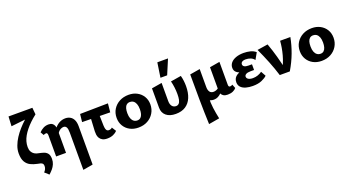

<svg xmlns="http://www.w3.org/2000/svg" viewBox="-61 -1478 4632 2534"><g transform="rotate(-20 2255.5 -211.0)"><path d="M338 195 281 144Q298 127 307 107.5Q316 88 316 66Q316 43 306 32Q296 21 278 16Q260 11 236 7Q186 -3 144 -23.5Q102 -44 76.5 -87Q51 -130 51 -206Q51 -259 70.5 -311.5Q90 -364 122 -413.5Q154 -463 194 -508Q234 -553 276 -591.5Q318 -630 356 -659L435 -615Q389 -579 351.5 -543Q314 -507 284 -470Q254 -433 233 -396Q212 -359 201.5 -321.5Q191 -284 191 -245Q191 -207 204.5 -181Q218 -155 242.5 -139.5Q267 -124 300 -119Q336 -112 368 -101.5Q400 -91 420 -65.5Q440 -40 440 11Q440 50 426 83Q412 116 389 143Q366 170 338 195ZM85 -576 92 -711H427L436 -615Z M779 289V-233Q779 -288 765.5 -310.5Q752 -333 726 -333Q707 -333 686.5 -323Q666 -313 650 -293Q634 -273 624 -244L581 -269Q609 -327 641.5 -362.5Q674 -398 710.5 -415Q747 -432 787 -432Q824 -432 854 -415Q884 -398 901 -363Q918 -328 918 -273V265ZM502 0V-302Q502 -311 499.5 -318Q497 -325 492.5 -329Q488 -333 481 -333Q471 -333 462 -330Q453 -327 445 -322L418 -369Q442 -396 476 -414Q510 -432 550 -432Q582 -432 602 -418.5Q622 -405 631.5 -380Q641 -355 641 -318V0Z M979 -309 991 -419 1384 -425 1372 -303ZM1095 -137 1110 -412H1223L1229 -167Q1230 -157 1232 -138Q1234 -119 1244 -103.5Q1254 -88 1276 -88Q1288 -88 1301.5 -92.5Q1315 -97 1323 -107L1361 -47Q1341 -24 1304.5 -7.5Q1268 9 1219 9Q1177 9 1151.5 -5.5Q1126 -20 1113 -42.5Q1100 -65 1097 -90Q1094 -115 1095 -137Z M1656 14Q1589 14 1537 -14Q1485 -42 1455.5 -91.5Q1426 -141 1426 -204Q1426 -273 1459 -325.5Q1492 -378 1548.5 -408Q1605 -438 1677 -438Q1743 -438 1794.5 -410.5Q1846 -383 1876 -334Q1906 -285 1906 -221Q1906 -154 1873.5 -100.5Q1841 -47 1785 -16.5Q1729 14 1656 14ZM1673 -80Q1702 -80 1720 -97Q1738 -114 1746 -143Q1754 -172 1754 -208Q1754 -254 1742 -284Q1730 -314 1709.5 -328.5Q1689 -343 1662 -343Q1633 -343 1614.5 -327Q1596 -311 1588 -283Q1580 -255 1580 -216Q1580 -170 1592 -140Q1604 -110 1625 -95Q1646 -80 1673 -80Z M2180 13Q2095 13 2046.5 -28Q1998 -69 1998 -140V-412L2142 -436V-182Q2142 -135 2162.5 -109Q2183 -83 2218 -83Q2242 -83 2258 -99Q2274 -115 2281 -147Q2288 -179 2288 -227Q2288 -274 2282 -321.5Q2276 -369 2265 -412L2412 -436Q2422 -399 2426.5 -361.5Q2431 -324 2431 -288Q2431 -195 2403 -127.5Q2375 -60 2319.5 -23.5Q2264 13 2180 13ZM2151 -505 2182 -711H2332L2245 -505Z M2545 289Q2538 114 2536.5 -61.5Q2535 -237 2535 -412L2677 -436V-182Q2677 -141 2694 -116Q2711 -91 2747 -91Q2764 -91 2781.5 -97Q2799 -103 2815 -114.5Q2831 -126 2842 -142L2873 -101Q2850 -69 2825.5 -44Q2801 -19 2774.5 -5.5Q2748 8 2717 8Q2696 8 2674.5 1.5Q2653 -5 2635 -19L2662 -48Q2658 30 2668.5 107.5Q2679 185 2696 263ZM2911 8Q2876 8 2854.5 -4Q2833 -16 2823 -37.5Q2813 -59 2813 -90V-412L2954 -436V-114Q2954 -99 2959.5 -91Q2965 -83 2977 -83Q2986 -83 2994.5 -86.5Q3003 -90 3011 -95L3032 -41Q3016 -20 2985 -6Q2954 8 2911 8Z M3261 14Q3210 14 3166.5 2Q3123 -10 3097 -36.5Q3071 -63 3071 -107Q3071 -169 3125 -201.5Q3179 -234 3265 -234V-198Q3218 -198 3177.5 -208Q3137 -218 3111.5 -241Q3086 -264 3086 -303Q3086 -343 3111.5 -373.5Q3137 -404 3184 -421Q3231 -438 3292 -438Q3341 -438 3385 -427Q3429 -416 3461 -388L3409 -296Q3391 -323 3358.5 -336Q3326 -349 3290 -349Q3267 -349 3252 -343.5Q3237 -338 3229 -328Q3221 -318 3221 -304Q3221 -283 3240 -271Q3259 -259 3298 -259H3347V-179H3298Q3255 -179 3233.5 -166.5Q3212 -154 3212 -133Q3212 -119 3222 -107.5Q3232 -96 3251 -89.5Q3270 -83 3297 -83Q3334 -83 3366 -94Q3398 -105 3426 -125L3464 -56Q3440 -31 3389 -8.5Q3338 14 3261 14Z M3643 0Q3611 -104 3570 -206Q3529 -308 3481 -412L3630 -435Q3666 -337 3693.5 -236Q3721 -135 3742 -37H3690Q3742 -134 3768.5 -231Q3795 -328 3802 -424H3946Q3926 -318 3886.5 -212Q3847 -106 3784 0Z M4229 14Q4162 14 4110 -14Q4058 -42 4028.5 -91.5Q3999 -141 3999 -204Q3999 -273 4032 -325.5Q4065 -378 4121.5 -408Q4178 -438 4250 -438Q4316 -438 4367.5 -410.5Q4419 -383 4449 -334Q4479 -285 4479 -221Q4479 -154 4446.5 -100.5Q4414 -47 4358 -16.5Q4302 14 4229 14ZM4246 -80Q4275 -80 4293 -97Q4311 -114 4319 -143Q4327 -172 4327 -208Q4327 -254 4315 -284Q4303 -314 4282.5 -328.5Q4262 -343 4235 -343Q4206 -343 4187.5 -327Q4169 -311 4161 -283Q4153 -255 4153 -216Q4153 -170 4165 -140Q4177 -110 4198 -95Q4219 -80 4246 -80Z"/></g></svg>

Font: Ysabeau Office ExtraBold
Style: Regular
Weight: 800
Designer: Christian Thalmann (Catharsis Fonts)
Version: Version 2.001;gftools[0.9.30]; featfreeze: tnum,lnum,ss02